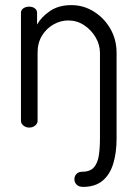

<svg xmlns="http://www.w3.org/2000/svg" viewBox="-20 -499 535 751"><path d="M305 232Q288 232 279.5 223Q271 214 271 203Q271 189 279.5 181Q288 173 299 173Q332 173 347 156Q362 139 366.5 109.5Q371 80 371 43V-292Q371 -324 354 -353Q337 -382 309 -400.5Q281 -419 247 -419Q217 -419 189.5 -403.5Q162 -388 144.5 -360Q127 -332 127 -292V-26Q127 -16 117.5 -8Q108 0 94 0Q81 0 71.5 -8Q62 -16 62 -26V-449Q62 -460 71.5 -466.5Q81 -473 94 -473Q107 -473 116 -466.5Q125 -460 125 -449V-403Q141 -432 175 -455.5Q209 -479 259 -479Q307 -479 347.5 -453.5Q388 -428 412 -386Q436 -344 436 -292V43Q436 98 423 141Q410 184 381 208Q352 232 305 232Z"/></svg>

Font: Dosis
Style: Regular
Weight: 400
Designer: EdgarTolentino, PabloImpallari, IginoMarini
Foundry: EdgarTolentino, PabloImpallari, IginoMarini
Version: Version 3.001; ttfautohint (v1.8.2)